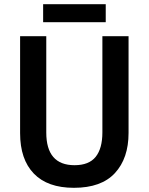

<svg xmlns="http://www.w3.org/2000/svg" viewBox="-20 -887 710 917"><path d="M594 -252Q594 -131 529 -60.5Q464 10 333 10Q207 10 141.5 -58Q76 -126 76 -251V-714H201V-254Q201 -98 336 -98Q405 -98 437 -138Q469 -178 469 -255V-714H594ZM485 -867V-781H186V-867Z"/></svg>

Font: Noto Sans Khmer UI SemiCondensed SemiBold
Style: Regular
Weight: 600
Width: 4
Designer: Danh Hong and the Monotype Design Team
Foundry: Monotype Imaging Inc.
Version: Version 2.002; ttfautohint (v1.8.4.7-5d5b)